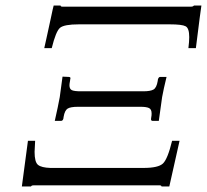

<svg xmlns="http://www.w3.org/2000/svg" viewBox="-20 -670 748 694"><path d="M498 -340Q524 -340 535 -346.5Q546 -353 550 -377L551 -384Q554 -392 559 -392H582Q571 -347 566 -319L554 -233H532Q525 -233 526 -241L527 -248Q528 -252 528 -260Q528 -275 518.5 -279.5Q509 -284 488 -284H262Q235 -284 224.5 -277.5Q214 -271 210 -248L209 -241Q207 -233 200 -233H178Q190 -286 196 -319L206 -393L228 -392Q237 -392 234 -384L233 -377Q231 -367 231 -362Q231 -348 240 -344Q249 -340 272 -340ZM688 -496H661Q664 -520 664 -536Q664 -568 651 -575Q638 -582 594 -582H265Q212 -582 197 -569.5Q182 -557 167 -496H140L148 -532Q156 -567 164 -605.5Q172 -644 174 -650H199Q199 -646 205 -646H671Q678 -646 681 -650H708Q706 -640 688 -496ZM81 -161H107Q105 -129 105 -121Q105 -84 117.5 -74Q130 -64 162 -63H499Q552 -63 569 -79Q586 -95 602 -161H629L592 4H564Q563 0 558 0H101Q94 0 92 4H59Z"/></svg>

Font: Linux Libertine O
Style: Italic
Weight: 400
Italic angle: -12°
Designer: Philipp H. Poll
Foundry: Philipp H. Poll
Version: Version 5.1.6